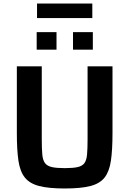

<svg xmlns="http://www.w3.org/2000/svg" viewBox="-20 -1066 738 1094"><path d="M349 8Q258 8 203.5 -6Q149 -20 121.5 -54.5Q94 -89 85 -150.5Q76 -212 76 -307V-688H218V-271Q218 -218 221 -185.5Q224 -153 236.5 -136.5Q249 -120 275.5 -114Q302 -108 349 -108Q396 -108 422.5 -114Q449 -120 461 -136.5Q473 -153 476 -185.5Q479 -218 479 -271V-688H621V-307Q621 -212 612 -150.5Q603 -89 576 -54.5Q549 -20 495 -6Q441 8 349 8ZM189 -783V-883H302V-783ZM396 -783V-883H509V-783ZM191 -963V-1046H506V-963Z"/></svg>

Font: Saira SemiBold
Style: Regular
Weight: 600
Designer: Hector Gatti with collaboration of the Omnibus-Type team
Foundry: Omnibus-Type
Version: Version 1.100; ttfautohint (v1.8.3)